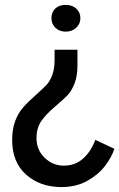

<svg xmlns="http://www.w3.org/2000/svg" viewBox="-20 -555 483 778"><path d="M305.7 -481.4Q305.7 -458 288.6 -442.4Q271.5 -426.8 246.1 -426.8Q220.7 -426.8 204.6 -442.4Q188.5 -458 188.5 -481.4Q188.5 -505.9 204.1 -520.5Q219.7 -535.2 246.1 -535.2Q272.5 -535.2 289.1 -520Q305.7 -504.9 305.7 -481.4ZM293.9 -291Q293.9 -246.1 281.7 -215.8Q269.5 -185.5 253.4 -168.9Q237.3 -152.3 204.1 -124Q166 -91.8 147 -64Q127.9 -36.1 127.9 4.9Q127.9 52.7 161.1 84.5Q194.3 116.2 238.3 116.2Q285.2 116.2 317.4 86.9Q349.6 57.6 366.2 11.7L443.4 47.9Q432.6 82 405.3 117.7Q377.9 153.3 333 178.2Q288.1 203.1 227.5 203.1Q140.6 202.1 85 151.9Q29.3 101.6 29.3 12.7Q29.3 -32.2 41.5 -64.5Q53.7 -96.7 73.2 -119.1Q92.8 -141.6 125 -169.9Q154.3 -196.3 168 -210.4Q181.6 -224.6 191.4 -250Q201.2 -275.4 201.2 -311.5V-353.5H293.9Z"/></svg>

Font: Josefin Sans CFJ
Style: Regular
Weight: 400
Designer: Santiago Orozco
Foundry: Typemade
Version: Version 2.000